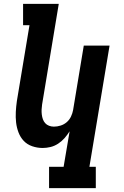

<svg xmlns="http://www.w3.org/2000/svg" viewBox="-20 -755 640 990"><path d="M474 215H233V105H308L339 -78Q327 -59 312.5 -42.5Q298 -26 279.5 -14Q261 -2 240.5 3Q220 8 200 8Q172 8 146 -1Q120 -10 102.5 -28.5Q85 -47 75.5 -72Q66 -97 63 -123.5Q60 -150 61.5 -178Q63 -206 67 -234L132 -625H99V-735H283L197 -216Q195 -203 194.5 -190Q194 -177 195.5 -164.5Q197 -152 201 -140.5Q205 -129 213 -120Q221 -111 233 -106.5Q245 -102 258 -102Q275 -102 292.5 -107.5Q310 -113 324 -125Q338 -137 346 -154Q354 -171 357 -188L412 -520H545L441 105H474Z"/></svg>

Font: Iosevka HT Extrabold Extended
Style: Italic
Weight: 800
Width: 7
Italic angle: -9°
Monospace: yes
Designer: Belleve Invis
Foundry: Belleve Invis
Version: Version 32.3.0; ttfautohint (v1.8.4)